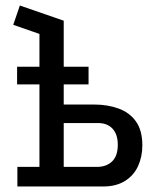

<svg xmlns="http://www.w3.org/2000/svg" viewBox="-20 -676 575 696"><path d="M43 0V-71H123V-553L28 -586L52 -656L211 -601V-297H323Q370 -297 410 -282.5Q450 -268 473 -235.5Q496 -203 496 -149Q496 -108 480.5 -74Q465 -40 433 -20Q401 0 354 0ZM211 -71H331Q366 -71 386.5 -91Q407 -111 407 -151Q407 -189 388 -209.5Q369 -230 335 -230H211ZM42 -370V-434H301V-370Z"/></svg>

Font: Podkova Medium
Style: Regular
Weight: 500
Designer: Ilya Yudin
Foundry: Cyreal (www.cyreal.org)
Version: Version 2.103